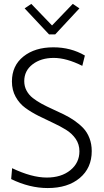

<svg xmlns="http://www.w3.org/2000/svg" viewBox="-20 -952 530 982"><path d="M37.1 -36.1 42 -91.8Q142.1 -43.9 219.2 -43.9Q293.5 -43.9 339.8 -81.5Q386.2 -119.1 386.2 -178.2Q386.2 -213.9 367.2 -241.7Q348.1 -269.5 317.6 -288.3Q287.1 -307.1 250.5 -324Q213.9 -340.8 177 -359.4Q140.1 -377.9 109.6 -400.1Q79.1 -422.4 60.1 -456.8Q41 -491.2 41 -535.2Q41 -616.2 99.9 -663.1Q158.7 -710 252.9 -710Q342.3 -710 414.1 -668L400.9 -615.2Q319.8 -655.8 254.9 -655.8Q189.5 -655.8 146.7 -623Q104 -590.3 104 -537.1Q104 -510.7 115.7 -488.8Q127.4 -466.8 147.5 -450.9Q167.5 -435.1 193.4 -421.1Q219.2 -407.2 247.8 -394.3Q276.4 -381.3 305.2 -367.4Q334 -353.5 359.9 -335.7Q385.7 -317.9 405.8 -296.9Q425.8 -275.9 437.5 -245.6Q449.2 -215.3 449.2 -179.2Q449.2 -92.8 387.9 -41.5Q326.7 9.8 224.1 9.8Q131.3 9.8 37.1 -36.1ZM140.1 -932.1 246.1 -821.8 352.1 -932.1 386.2 -909.2 262.2 -775.9H231L106 -909.2Z"/></svg>

Font: LT Hoop Light
Style: Regular
Weight: 300
Designer: Daniel Lyons
Foundry: LyonsType
Version: Version 1.000